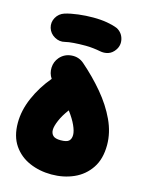

<svg xmlns="http://www.w3.org/2000/svg" viewBox="-116 -759 681 905"><g transform="rotate(15 224.5 -306.0)"><path d="M9.3 -118.2Q9.3 -179.2 36.6 -241.9Q64 -304.7 109.9 -359.4Q94.2 -382.3 95.5 -410.9Q96.7 -439.5 115.2 -461.4Q137.7 -487.3 172.6 -490Q207.5 -492.7 233.4 -470.2Q291.5 -419.9 339.1 -363.3Q386.7 -306.6 414.8 -246.3Q442.9 -186 442.9 -125.5Q442.9 -57.1 412.8 -12.5Q382.8 32.2 333.3 54.2Q283.7 76.2 224.6 76.2Q166.5 76.2 117.4 54.9Q68.4 33.7 38.8 -9.5Q9.3 -52.7 9.3 -118.2ZM177.2 -128.9Q177.2 -111.8 187.7 -101.3Q198.2 -90.8 224.6 -90.8Q254.9 -90.8 265.4 -100.8Q275.9 -110.8 275.9 -129.9Q275.9 -148.4 263.4 -176Q251 -203.6 226.1 -236.8Q202.1 -205.1 189.7 -175.8Q177.2 -146.5 177.2 -128.9ZM43 -590.3Q35.6 -616.2 48.8 -639.9Q62 -663.6 88.9 -672.4Q116.7 -680.7 152.8 -685.1Q189 -689.5 224.6 -689.5Q262.7 -689.5 293.2 -684.1Q323.7 -678.7 344.7 -669.9Q371.6 -654.8 378.7 -625.5Q385.7 -596.2 368.7 -571.8Q355 -552.2 335.7 -546.1Q316.4 -540 295.4 -544.4Q281.2 -547.4 261.5 -549.6Q241.7 -551.8 224.6 -551.8Q191.9 -551.8 166.5 -549.8Q141.1 -547.9 125.5 -543.9Q99.6 -537.1 75.2 -550.8Q50.8 -564.5 43 -590.3Z"/></g></svg>

Font: Mikhak-FD Black
Style: Regular
Weight: 900
Designer: Amin Abedi
Version: Version 3.2